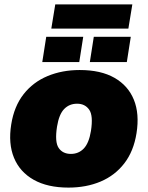

<svg xmlns="http://www.w3.org/2000/svg" viewBox="-20 -840 671 872"><path d="M291 12Q196 12 133 -23.5Q70 -59 43.5 -123.5Q17 -188 31 -275Q44 -357 87 -412Q130 -467 196 -494.5Q262 -522 342 -522Q438 -522 500 -486.5Q562 -451 588 -387Q614 -323 600 -235Q587 -153 544.5 -98Q502 -43 437 -15.5Q372 12 291 12ZM302 -141Q337 -141 360.5 -165.5Q384 -190 393 -245Q404 -315 385 -342Q366 -369 330 -369Q295 -369 271.5 -345Q248 -321 239 -265Q228 -195 246.5 -168Q265 -141 302 -141ZM213 -710 231 -820H581L563 -710ZM172 -558 190 -673H358L340 -558ZM388 -558 406 -673H574L556 -558Z"/></svg>

Font: Mulish ExtraBlack
Style: Italic
Weight: 1000
Italic angle: -9°
Designer: Vernon Adams
Foundry: Vernon Adams
Version: Version 3.603; ttfautohint (v1.8.3)